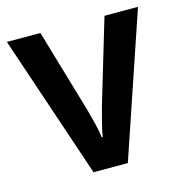

<svg xmlns="http://www.w3.org/2000/svg" viewBox="-86 -623 672 703"><g transform="rotate(-15 249.5 -271.5)"><path d="M184 0 1 -543H128L220 -230Q227 -205 235 -173.5Q243 -142 246 -116H250Q253 -138 261 -168Q269 -198 276 -225L371 -543H498L314 0Z"/></g></svg>

Font: Noto Sans Lao UI SemCond SemBd
Style: Regular
Weight: 600
Width: 4
Designer: Monotype Design Team
Foundry: Monotype Imaging Inc.
Version: Version 2.000; ttfautohint (v1.8.4.7-5d5b)